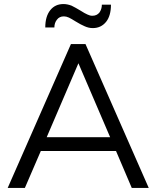

<svg xmlns="http://www.w3.org/2000/svg" viewBox="-20 -930 774 950"><path d="M632 0 554 -183H182L103 0H18L331 -712H403L716 0ZM211 -251H525L368 -617ZM204 -794Q204 -849 229 -880Q253 -910 294 -910Q313 -910 334 -902Q344 -897 355 -891Q366 -885 379 -877Q399 -864 413 -858Q425 -852 437 -852Q459 -852 472 -868Q484 -885 484 -907H529Q529 -852 505 -822Q480 -791 439 -791Q419 -791 399 -800Q380 -808 354 -824Q343 -831 335 -835.5Q327 -840 321 -843Q308 -849 296 -849Q274 -849 262 -833Q249 -817 249 -794Z"/></svg>

Font: PRinguin Sans
Style: Regular
Weight: 400
Designer: Vernon Adams
Foundry: Vernon Adams
Version: ""